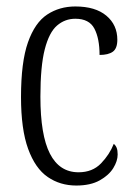

<svg xmlns="http://www.w3.org/2000/svg" viewBox="-20 -564 414 594"><path d="M216 10Q166 10 127.5 -16.5Q89 -43 67 -103.5Q45 -164 45 -264Q45 -372 66.5 -433Q88 -494 126 -519Q164 -544 213 -544Q275 -544 309 -515.5Q343 -487 343 -441Q343 -414 329 -404Q315 -394 288 -394Q288 -445 272 -475.5Q256 -506 213 -506Q181 -506 156.5 -485Q132 -464 118.5 -411.5Q105 -359 105 -265Q105 -146 134.5 -88.5Q164 -31 223 -31Q266 -31 292.5 -58.5Q319 -86 332 -119Q338 -114 341 -106.5Q344 -99 344 -86Q344 -66 330.5 -44Q317 -22 288.5 -6Q260 10 216 10Z"/></svg>

Font: Noto Serif ExtraCondensed Light
Style: Regular
Weight: 300
Width: 2
Designer: Monotype Design Team
Foundry: Monotype Imaging Inc.
Version: Version 2.014; ttfautohint (v1.8.4.7-5d5b)